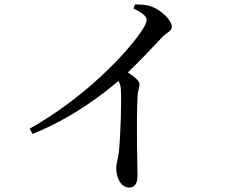

<svg xmlns="http://www.w3.org/2000/svg" viewBox="-20 -792 1040 856"><path d="M575 -754C615 -735 634 -719 634 -703C634 -693 626 -675 608 -649C536 -545 353 -354 112 -218L125 -195C300 -264 443 -375 508 -431C516 -417 519 -405 519 -387C522 -343 518 -192 510 -114C506 -82 498 -61 498 -42C498 -4 517 44 555 44C581 44 593 28 593 -11C593 -68 587 -218 593 -361C594 -387 602 -402 602 -416C602 -432 579 -450 550 -469C613 -530 663 -583 699 -622C727 -652 746 -651 746 -673C746 -702 697 -749 654 -763C630 -772 606 -772 582 -772Z"/></svg>

Font: Noto Serif CJK JP Medium
Style: Regular
Weight: 500
Designer: Ryoko NISHIZUKA 西塚涼子 (kana & ideographs); Frank Grießhammer (Latin, Greek & Cyrillic); Wenlong ZHANG 张文龙 (bopomofo); San
Foundry: Adobe Systems Incorporated
Version: Version 1.000;PS 1;hotconv 16.6.53;makeotf.lib2.5.65590